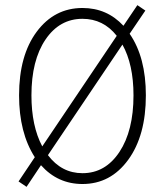

<svg xmlns="http://www.w3.org/2000/svg" viewBox="-20 -702 640 745"><path d="M300 12Q204 12 139 -61L83 23L52 2L115 -92Q54 -187 54 -332Q54 -487 122.5 -579Q191 -671 300 -671Q395 -671 459 -602L513 -682L544 -661L483 -571Q546 -480 546 -332Q546 -176 477.5 -82Q409 12 300 12ZM102 -332Q102 -213 144 -134L433 -563Q381 -629 300 -629Q211 -629 156.5 -548.5Q102 -468 102 -332ZM300 -30Q389 -30 443.5 -112.5Q498 -195 498 -332Q498 -452 455 -529L166 -100Q219 -30 300 -30Z"/></svg>

Font: TypoPRO Source Code Pro
Style: Regular
Weight: 300
Monospace: yes
Designer: Paul D. Hunt, Teo Tuominen
Foundry: Adobe Systems Incorporated
Version: Version 2.010;PS 1.0;hotconv 1.0.84;makeotf.lib2.5.63406